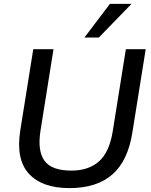

<svg xmlns="http://www.w3.org/2000/svg" viewBox="-20 -958 775 987"><path d="M61 0ZM337 9Q197 9 129 -64.5Q61 -138 84 -286L151 -705H255L188 -285Q172 -183 208.5 -132Q245 -81 347 -81Q436 -81 489.5 -129Q543 -177 560 -286L627 -705H729L661 -280Q638 -131 557.5 -61Q477 9 337 9ZM414 -765 545 -938H656L488 -765Z"/></svg>

Font: Winston Medium
Style: Italic
Weight: 500
Italic angle: -9°
Designer: Original fonts by Vernon Adams / Changes by Cristiano Sobral
Foundry: Original fonts by Vernon Adams / Changes by Cristiano Sobral
Version: Version 2.503;July 17, 2020;FontCreator 13.0.0.2655 64-bit